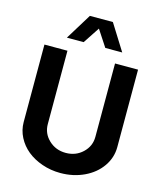

<svg xmlns="http://www.w3.org/2000/svg" viewBox="-143 -1103 1023 1216"><g transform="rotate(15 369.0 -495.0)"><path d="M293 -1000H443.8L550.8 -829.1H439.9L369.1 -937L297.9 -829.1H188ZM369.1 9.8Q305.7 9.8 248.8 -10Q191.9 -29.8 150.9 -63.2Q109.9 -96.7 85.9 -143.3Q62 -189.9 62 -242.2V-750H212.9V-269Q212.9 -207.5 258.3 -164.8Q303.7 -122.1 369.1 -122.1Q434.6 -122.1 479.7 -164.8Q524.9 -207.5 524.9 -269V-750H675.8V-242.2Q675.8 -172.9 635.3 -114.7Q594.7 -56.6 524.2 -23.4Q453.6 9.8 369.1 9.8Z"/></g></svg>

Font: Oakes Grotesk Bold
Style: Regular
Weight: 700
Designer: Samuel Oakes
Foundry: Samuel Oakes
Version: Version 1.000;PS 001.000;hotconv 1.0.88;makeotf.lib2.5.64775